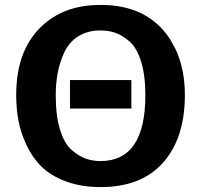

<svg xmlns="http://www.w3.org/2000/svg" viewBox="-20 -751 820 782"><path d="M390 11Q311 11 249 -12Q187 -35 149.5 -72Q112 -109 88 -160Q64 -211 55 -260.5Q46 -310 46 -364Q46 -558 163 -656Q251 -731 390 -731Q580 -731 671 -594L694 -553Q733 -471 733 -364Q733 -189 644.5 -89Q556 11 390 11ZM389 -95Q572 -95 572 -363Q572 -445 554.5 -501Q537 -557 507 -582.5Q477 -608 449.5 -617.5Q422 -627 389 -627Q337 -627 299.5 -603.5Q262 -580 243 -540Q224 -500 215.5 -456.5Q207 -413 207 -363Q207 -280 224.5 -223Q242 -166 271.5 -140.5Q301 -115 329 -105Q357 -95 389 -95ZM515 -309H265V-425H515Z"/></svg>

Font: cwTeXHei
Style: Medium
Weight: 500
Version: Version 1.17